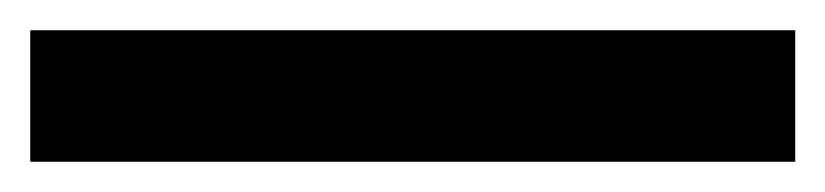

<svg xmlns="http://www.w3.org/2000/svg" viewBox="-23 -867 546 127"><path d="M503 -760H-3V-847H503Z"/></svg>

Font: Noto Sans Kawi SemiBold
Style: Regular
Weight: 600
Designer: Fadhl Haqq
Version: Version 1.000